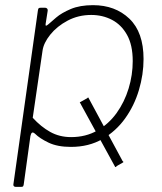

<svg xmlns="http://www.w3.org/2000/svg" viewBox="-20 -560 630 745"><path d="M427 88 295 -153Q293 -158 291 -160Q289 -162 290 -163L313 -176Q318 -178 320 -180.5Q322 -183 323 -181L453 60Q455 65 457.5 66.5Q460 68 458 70L437 82Q432 85 430.5 87Q429 89 427 88ZM40 165Q36 165 33.5 162Q31 159 32 155L127 -519Q128 -526 130 -528Q132 -530 139 -530H155Q160 -530 163 -526.5Q166 -523 165 -518L157 -467Q156 -461 158.5 -460.5Q161 -460 168 -466Q177 -474 198 -492Q219 -510 254.5 -525Q290 -540 341 -540Q427 -540 482 -487.5Q537 -435 537 -331Q537 -271 519 -210.5Q501 -150 465.5 -100.5Q430 -51 377.5 -20.5Q325 10 255 10Q203 10 168.5 -6.5Q134 -23 116 -41Q108 -48 104 -45Q100 -42 98 -32L72 156Q71 161 69.5 163Q68 165 63 165H40ZM256 -28Q313 -28 357.5 -53.5Q402 -79 432.5 -121.5Q463 -164 479 -216.5Q495 -269 495 -323Q495 -385 473 -424.5Q451 -464 414.5 -483Q378 -502 334 -502Q284 -502 242.5 -480Q201 -458 175 -425.5Q149 -393 145 -363L107 -103Q139 -68 175 -48Q211 -28 256 -28Z"/></svg>

Font: Libre Franklin Thin
Style: Italic
Weight: 100
Italic angle: -8°
Designer: Pablo Impallari, Rodrigo Fuenzalida, Nhung Nguyen
Foundry: Impallari Type
Version: Version 3.000